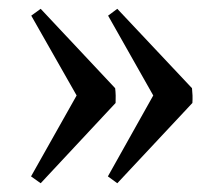

<svg xmlns="http://www.w3.org/2000/svg" viewBox="-20 -419 485 438"><path d="M72.8 -1 50.8 -16.6 154.8 -201.2 51.3 -383.3 72.8 -398.9 242.7 -217.8Q243.7 -209.5 243.9 -200.9Q244.1 -192.4 243.7 -184.1ZM247.6 -1 226.1 -16.6 329.6 -201.2 226.6 -383.3 247.6 -398.9 418 -217.8Q418.9 -209.5 419.2 -200.9Q419.4 -192.4 418.9 -184.1Z"/></svg>

Font: Namdhinggo
Style: Regular
Weight: 400
Designer: Victor Gaultney
Foundry: SIL International
Version: Version 3.001